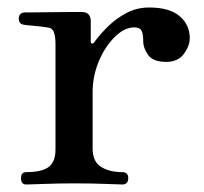

<svg xmlns="http://www.w3.org/2000/svg" viewBox="-20 -492 543 512"><path d="M50 0Q36 0 36 -17Q36 -33 50 -33Q91 -33 109.5 -46.5Q128 -60 128 -94V-374Q128 -395 123.5 -406.5Q119 -418 105 -419Q100 -420 87 -421.5Q74 -423 61.5 -424Q49 -425 44 -426Q30 -428 30 -442Q30 -457 45 -459Q48 -459 69.5 -459Q91 -459 118.5 -459.5Q146 -460 169 -460Q192 -460 198 -460Q222 -460 222 -435V-380Q222 -377 225 -376Q228 -375 231 -379Q247 -401 268.5 -422Q290 -443 317.5 -457.5Q345 -472 378 -472Q432 -472 459 -449Q486 -426 486 -390Q486 -370 470.5 -348.5Q455 -327 423 -327Q388 -327 375 -345.5Q362 -364 362 -381Q362 -401 357.5 -410Q353 -419 338 -419Q312 -419 286 -393.5Q260 -368 243.5 -328.5Q227 -289 227 -246V-96Q227 -61 249.5 -47Q272 -33 306 -33Q322 -33 322 -17Q322 0 306 0Q296 0 263 -1.5Q230 -3 177 -3Q133 -3 97 -1.5Q61 0 50 0Z"/></svg>

Font: Zen Old Mincho
Style: Bold
Weight: 700
Designer: Yoshimichi Ohira
Foundry: Positype
Version: Version 1.500